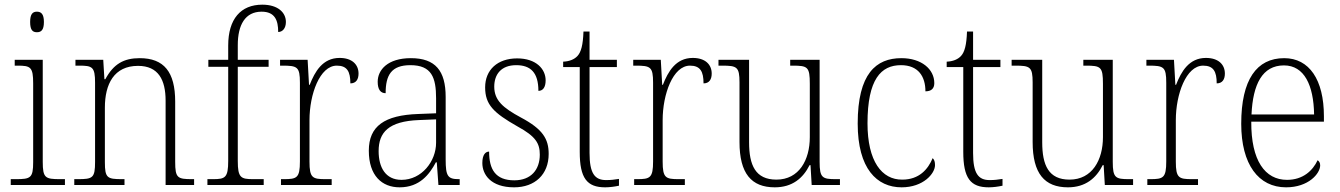

<svg xmlns="http://www.w3.org/2000/svg" viewBox="-20 -792 5737 822"><path d="M138 -654C156 -654 168 -663 168 -698C168 -732 156 -742 138 -742C120 -742 109 -732 109 -698C109 -663 120 -654 138 -654ZM26 0H258V-25H237C174 -25 163 -30 163 -99V-536H43V-511H55C111 -511 122 -505 122 -435V-98C122 -30 111 -25 48 -25H26Z M298 0H513V-25H502C439 -25 429 -30 429 -98V-331C429 -432 468 -510 571 -510C658 -510 689 -450 689 -361V0H811V-25H802C740 -25 730 -30 730 -99V-357C730 -484 682 -543 578 -543C510 -543 466 -518 431 -453H427L422 -536H303V-511H319C375 -511 387 -506 387 -438V-99C387 -30 377 -25 314 -25H298Z M868 0H1109V-25H1064C1011 -25 998 -31 998 -103V-506H1130V-536H998V-599C998 -686 1030 -742 1100 -742C1157 -742 1171 -705 1171 -655C1189 -655 1204 -670 1204 -698C1204 -739 1169 -772 1103 -772C1011 -772 957 -711 957 -597V-536H872V-506H957V-103C957 -31 944 -25 892 -25H868Z M1183 0H1400V-25H1374C1318 -25 1305 -30 1305 -100V-278C1305 -388 1349 -511 1422 -511C1466 -511 1480 -486 1480 -435C1505 -435 1515 -453 1515 -477C1515 -516 1487 -544 1434 -544C1361 -544 1328 -485 1306 -429H1303L1297 -536H1179V-511H1189C1253 -511 1264 -506 1264 -438V-101C1264 -30 1251 -25 1195 -25H1183Z M1691 10C1777 10 1819 -46 1846 -97H1850L1857 0H1948V-25H1944C1897 -25 1888 -38 1888 -109V-377C1888 -489 1844 -543 1739 -543C1640 -543 1597 -493 1597 -442C1597 -409 1609 -393 1631 -393C1631 -470 1655 -513 1737 -513C1828 -513 1847 -460 1847 -371V-307L1771 -304C1626 -299 1559 -252 1559 -147C1559 -40 1615 10 1691 10ZM1699 -22C1630 -22 1601 -76 1601 -145C1601 -225 1643 -273 1774 -278L1847 -281V-181C1847 -101 1785 -22 1699 -22Z M2181 10C2270 10 2329 -45 2329 -133C2329 -197 2304 -239 2210 -289C2134 -330 2096 -362 2096 -421C2096 -473 2125 -513 2190 -513C2252 -513 2285 -481 2285 -403C2305 -403 2316 -419 2316 -448C2316 -496 2276 -542 2194 -542C2110 -542 2057 -493 2057 -418C2057 -344 2093 -309 2195 -251C2274 -208 2291 -178 2291 -130C2291 -65 2253 -20 2182 -20C2101 -20 2074 -67 2074 -143C2058 -143 2045 -129 2045 -94C2045 -45 2081 10 2181 10Z M2571 10C2590 10 2612 7 2630 3V-26C2610 -23 2596 -21 2575 -21C2526 -21 2504 -50 2504 -137V-505H2621V-536H2504V-657H2478C2476 -600 2468 -569 2452 -552C2439 -538 2418 -529 2391 -528V-505H2462V-142C2462 -29 2493 10 2571 10Z M2695 0H2912V-25H2886C2830 -25 2817 -30 2817 -100V-278C2817 -388 2861 -511 2934 -511C2978 -511 2992 -486 2992 -435C3017 -435 3027 -453 3027 -477C3027 -516 2999 -544 2946 -544C2873 -544 2840 -485 2818 -429H2815L2809 -536H2691V-511H2701C2765 -511 2776 -506 2776 -438V-101C2776 -30 2763 -25 2707 -25H2695Z M3297 10C3372 10 3418 -29 3446 -85H3450L3455 0H3576V-25H3559C3501 -25 3489 -30 3489 -99V-536H3363V-511H3373C3438 -511 3447 -506 3447 -433V-205C3447 -107 3401 -23 3304 -23C3214 -23 3187 -85 3187 -183V-536H3056V-511H3071C3135 -511 3146 -506 3146 -439V-184C3146 -49 3197 10 3297 10Z M3840 10C3933 10 3983 -49 3983 -85C3983 -100 3980 -108 3973 -115C3953 -67 3915 -23 3843 -23C3755 -22 3694 -102 3694 -264C3694 -453 3752 -513 3837 -513C3912 -513 3942 -464 3942 -401C3966 -401 3980 -412 3980 -436C3980 -496 3925 -543 3839 -543C3731 -543 3652 -477 3652 -263C3652 -70 3734 10 3840 10Z M4213 10C4232 10 4254 7 4272 3V-26C4252 -23 4238 -21 4217 -21C4168 -21 4146 -50 4146 -137V-505H4263V-536H4146V-657H4120C4118 -600 4110 -569 4094 -552C4081 -538 4060 -529 4033 -528V-505H4104V-142C4104 -29 4135 10 4213 10Z M4552 10C4627 10 4673 -29 4701 -85H4705L4710 0H4831V-25H4814C4756 -25 4744 -30 4744 -99V-536H4618V-511H4628C4693 -511 4702 -506 4702 -433V-205C4702 -107 4656 -23 4559 -23C4469 -23 4442 -85 4442 -183V-536H4311V-511H4326C4390 -511 4401 -506 4401 -439V-184C4401 -49 4452 10 4552 10Z M4892 0H5109V-25H5083C5027 -25 5014 -30 5014 -100V-278C5014 -388 5058 -511 5131 -511C5175 -511 5189 -486 5189 -435C5214 -435 5224 -453 5224 -477C5224 -516 5196 -544 5143 -544C5070 -544 5037 -485 5015 -429H5012L5006 -536H4888V-511H4898C4962 -511 4973 -506 4973 -438V-101C4973 -30 4960 -25 4904 -25H4892Z M5486 10C5582 10 5632 -49 5632 -84C5632 -96 5627 -102 5621 -106C5600 -61 5558 -22 5490 -22C5396 -22 5336 -104 5337 -271H5648V-294C5648 -451 5585 -543 5478 -543C5360 -543 5294 -451 5294 -262C5294 -88 5368 10 5486 10ZM5606 -302H5338C5344 -431 5384 -512 5477 -512C5564 -512 5604 -427 5606 -302Z"/></svg>

Font: Noto Serif Devanagari SemiCondensed ExtraLight
Style: Regular
Weight: 200
Width: 4
Designer: Universal Thirst, Indian Type Foundry and the Monotype Design Team
Foundry: Monotype Imaging Inc.
Version: Version 2.004